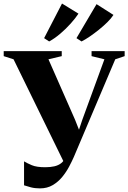

<svg xmlns="http://www.w3.org/2000/svg" viewBox="-40 -1026 709 1062"><path d="M181 16Q153 16 131 10.2Q109 4.5 93 -1V-133.5Q109.5 -123.5 136 -112.2Q162.5 -101 210 -101Q239 -101 261.2 -106.2Q283.5 -111.5 298.5 -123.5Q313.5 -135.5 322 -156L321.5 -112L35 -698L-19.5 -715.5V-743H301.5V-715.5L228 -698L375 -364L407 -283L384 -270L415.5 -364L537.5 -698L466.5 -715.5V-743H649.5V-715.5L597.5 -698L368.5 -158Q358 -134 342.2 -104.2Q326.5 -74.5 304.2 -47.2Q282 -20 251.5 -2Q221 16 181 16ZM410.5 -797 383 -815 494 -1003 587.5 -943.5Q575.5 -924.5 554.2 -903.5Q533 -882.5 507.5 -862Q482 -841.5 456.8 -824.2Q431.5 -807 411.5 -797ZM231.5 -797 204 -815 303 -1006.5 394 -950.5Q378 -926 351.2 -896Q324.5 -866 293.2 -839.5Q262 -813 232.5 -797Z"/></svg>

Font: Merriweather 120pt ExtraBold
Style: Regular
Weight: 800
Version: Version 2.100